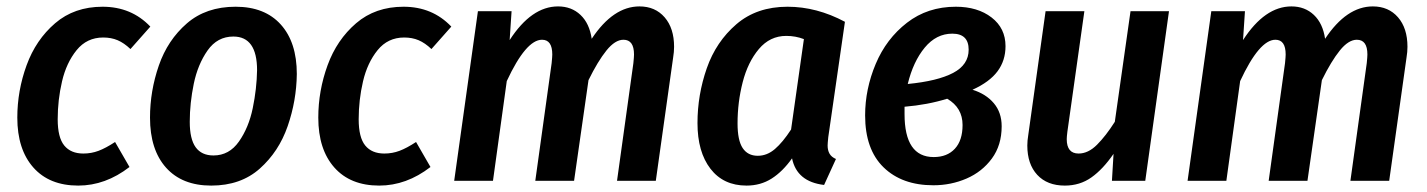

<svg xmlns="http://www.w3.org/2000/svg" viewBox="-20 -564 4453 599"><path d="M449 -481 387 -411Q367 -430 347 -438.5Q327 -447 302 -447Q251 -447 219 -407.5Q187 -368 173.5 -310Q160 -252 160 -192Q160 -135 180.5 -110Q201 -85 240 -85Q265 -85 287.5 -93.5Q310 -102 339 -121L384 -43Q309 15 224 15Q134 15 84 -41.5Q34 -98 34 -197Q34 -281 63 -360.5Q92 -440 152 -491.5Q212 -543 300 -543Q390 -543 449 -481Z M448 -197Q448 -280 475.5 -359.5Q503 -439 563 -491Q623 -543 715 -543Q806 -543 856 -487.5Q906 -432 906 -333Q905 -250 877.5 -170.5Q850 -91 790.5 -38Q731 15 639 15Q548 15 498 -41Q448 -97 448 -197ZM782 -345Q782 -450 708 -450Q658 -450 627.5 -406.5Q597 -363 584.5 -302.5Q572 -242 572 -184Q572 -130 590.5 -104.5Q609 -79 646 -79Q695 -79 725.5 -122.5Q756 -166 768.5 -226.5Q781 -287 782 -345Z M1388 -481 1326 -411Q1306 -430 1286 -438.5Q1266 -447 1241 -447Q1190 -447 1158 -407.5Q1126 -368 1112.5 -310Q1099 -252 1099 -192Q1099 -135 1119.5 -110Q1140 -85 1179 -85Q1204 -85 1226.5 -93.5Q1249 -102 1278 -121L1323 -43Q1248 15 1163 15Q1073 15 1023 -41.5Q973 -98 973 -197Q973 -281 1002 -360.5Q1031 -440 1091 -491.5Q1151 -543 1239 -543Q1329 -543 1388 -481Z M2083 -418Q2083 -402 2080 -384L2026 0H1905L1956 -367Q1958 -387 1958 -394Q1958 -440 1925 -440Q1899 -440 1872 -406.5Q1845 -373 1816 -314L1771 0H1650L1701 -367Q1703 -387 1703 -394Q1703 -440 1671 -440Q1621 -440 1561 -311L1518 0H1397L1471 -529H1576L1570 -439Q1638 -544 1721 -544Q1763 -544 1791 -517.5Q1819 -491 1826 -443Q1893 -544 1975 -544Q2024 -544 2053.5 -510Q2083 -476 2083 -418Z M2616 -496 2564 -136Q2562 -116 2562 -110Q2562 -95 2568 -84.5Q2574 -74 2588 -68L2551 13Q2466 3 2451 -70Q2422 -29 2387.5 -7Q2353 15 2309 15Q2237 15 2196.5 -37.5Q2156 -90 2156 -180Q2156 -268 2185 -351Q2214 -434 2277.5 -488.5Q2341 -543 2437 -543Q2528 -543 2616 -496ZM2281 -179Q2281 -126 2297 -102Q2313 -78 2344 -78Q2373 -78 2397.5 -99Q2422 -120 2448 -160L2488 -442Q2462 -452 2433 -452Q2382 -452 2347.5 -411Q2313 -370 2297 -307.5Q2281 -245 2281 -179Z M3117 -420Q3117 -375 3092 -341.5Q3067 -308 3014 -284Q3056 -271 3080.5 -242Q3105 -213 3105 -170Q3105 -111 3074.5 -69.5Q3044 -28 2995.5 -7Q2947 14 2892 14Q2794 14 2736.5 -42Q2679 -98 2679 -204Q2679 -286 2712 -364.5Q2745 -443 2809.5 -493Q2874 -543 2962 -543Q3030 -543 3073.5 -509.5Q3117 -476 3117 -420ZM2812 -302Q2905 -311 2953.5 -336.5Q3002 -362 3002 -409Q3002 -459 2951 -459Q2901 -459 2865 -415.5Q2829 -372 2812 -302ZM2802 -231V-208Q2802 -74 2893 -74Q2935 -74 2959 -100Q2983 -126 2983 -174Q2983 -228 2935 -256Q2874 -237 2802 -231Z M3185 -110Q3185 -125 3188 -143L3242 -529H3363L3310 -153Q3308 -137 3308 -130Q3308 -85 3345 -85Q3375 -85 3402.5 -112.5Q3430 -140 3458 -184L3507 -529H3627L3553 0H3449L3454 -84Q3421 -36 3385 -10.5Q3349 15 3302 15Q3247 15 3216 -18.5Q3185 -52 3185 -110Z M4371 -418Q4371 -402 4368 -384L4314 0H4193L4244 -367Q4246 -387 4246 -394Q4246 -440 4213 -440Q4187 -440 4160 -406.5Q4133 -373 4104 -314L4059 0H3938L3989 -367Q3991 -387 3991 -394Q3991 -440 3959 -440Q3909 -440 3849 -311L3806 0H3685L3759 -529H3864L3858 -439Q3926 -544 4009 -544Q4051 -544 4079 -517.5Q4107 -491 4114 -443Q4181 -544 4263 -544Q4312 -544 4341.5 -510Q4371 -476 4371 -418Z"/></svg>

Font: Fira Sans Condensed Medium
Style: Italic
Weight: 500
Width: 3
Italic angle: -8°
Designer: bBox Type GmbH & Carrois Corporate GbR & Edenspiekermann AG
Foundry: bBox Type GmbH & Carrois Corporate GbR & Edenspiekermann AG
Version: Version 4.301